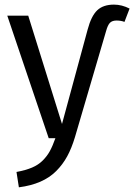

<svg xmlns="http://www.w3.org/2000/svg" viewBox="-20 -593 576 824"><path d="M61 210.9 50.8 145Q90.3 137.7 117.4 126.2Q144.5 114.7 163.3 95.9Q182.1 77.1 193.8 55.7Q205.6 34.2 217.8 0H189L11.2 -525.9H101.1L246.1 -61L356 -465.8Q371.6 -524.4 397.2 -548.8Q422.9 -573.2 469.2 -573.2Q502.9 -573.2 536.1 -556.2L514.2 -499Q499.5 -504.9 480 -504.9Q461.9 -504.9 452.1 -495.4Q442.4 -485.8 435.1 -459L301.8 -4.9Q287.6 42.5 268.6 77.6Q249.5 112.8 221.2 141.1Q192.9 169.4 153.1 186.8Q113.3 204.1 61 210.9Z"/></svg>

Font: Fira Sans Book
Style: Regular
Weight: 350
Designer: Carrois Corporate & Edenspiekermann AG
Foundry: Carrois Corporate GbR & Edenspiekermann AG
Version: Version 4.203;PS 004.203;hotconv 1.0.88;makeotf.lib2.5.64775